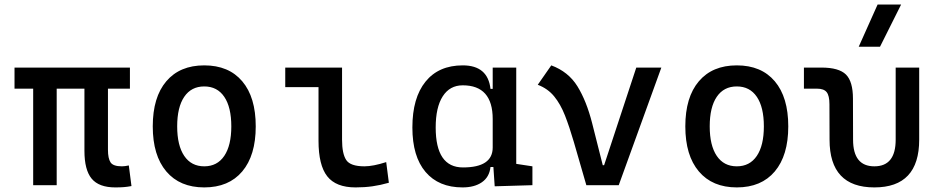

<svg xmlns="http://www.w3.org/2000/svg" viewBox="-20 -815 4142 845"><path d="M126 0V-424.8H43.9V-517.6H551.8V-424.8H455.1V-156.2Q455.1 -117.7 466.6 -100.3Q478 -83 516.6 -83Q523.4 -83 530.5 -84Q537.6 -85 546.9 -86.9L558.6 3.9Q540.5 7.3 525.4 8.5Q510.3 9.8 487.3 9.8Q415.5 9.8 383.5 -28.6Q351.6 -66.9 351.6 -151.4V-424.8H229.5V0Z M878.9 9.8Q771.5 9.8 711.9 -60.5Q652.3 -130.9 652.3 -258.8Q652.3 -387.2 711.9 -457.3Q771.5 -527.3 878.9 -527.3Q986.8 -527.3 1046.1 -457.3Q1105.5 -387.2 1105.5 -258.8Q1105.5 -130.9 1046.1 -60.5Q986.8 9.8 878.9 9.8ZM878.9 -83Q936 -83 967 -128.9Q998 -174.8 998 -258.8Q998 -343.3 967 -388.9Q936 -434.6 878.9 -434.6Q821.8 -434.6 790.8 -388.9Q759.8 -343.3 759.8 -258.8Q759.8 -174.8 790.8 -128.9Q821.8 -83 878.9 -83Z M1544.9 9.8Q1458.5 9.8 1420.2 -39.1Q1381.8 -87.9 1381.8 -195.3V-431.6H1235.4V-517.6H1485.4V-200.2Q1485.4 -138.7 1503.7 -110.8Q1522 -83 1584 -83Q1622.1 -83 1679.7 -101.6L1691.4 -10.7Q1653.8 0 1619.1 4.9Q1584.5 9.8 1544.9 9.8Z M2015.6 9.8Q1910.6 9.8 1852.8 -58.3Q1794.9 -126.5 1794.9 -253.9Q1794.9 -384.3 1852.8 -455.8Q1910.6 -527.3 2016.6 -527.3Q2127 -527.3 2138.7 -423.8H2148.4V-517.6H2252V-93.8L2323.2 -83V0L2157.2 4.9L2151.4 -80.1H2138.7Q2133.8 -35.6 2100.8 -12.9Q2067.9 9.8 2015.6 9.8ZM1897.5 -253.9Q1897.5 -78.1 2017.6 -78.1Q2148.4 -78.1 2148.4 -166V-291Q2148.4 -439.5 2016.6 -439.5Q1959.5 -439.5 1928.5 -391.1Q1897.5 -342.8 1897.5 -253.9Z M2560.5 0 2505.4 -190.4Q2486.3 -255.9 2466.6 -306.4Q2446.8 -356.9 2418.7 -391.1Q2390.6 -425.3 2346.7 -441.9L2406.2 -527.3Q2481.4 -499.5 2521.2 -435.3Q2561 -371.1 2585.9 -273.4L2632.8 -87.9H2638.7L2780.3 -517.6H2890.6L2703.1 0Z M3222.7 9.8Q3115.2 9.8 3055.7 -60.5Q2996.1 -130.9 2996.1 -258.8Q2996.1 -387.2 3055.7 -457.3Q3115.2 -527.3 3222.7 -527.3Q3330.6 -527.3 3389.9 -457.3Q3449.2 -387.2 3449.2 -258.8Q3449.2 -130.9 3389.9 -60.5Q3330.6 9.8 3222.7 9.8ZM3222.7 -83Q3279.8 -83 3310.8 -128.9Q3341.8 -174.8 3341.8 -258.8Q3341.8 -343.3 3310.8 -388.9Q3279.8 -434.6 3222.7 -434.6Q3165.5 -434.6 3134.5 -388.9Q3103.5 -343.3 3103.5 -258.8Q3103.5 -174.8 3134.5 -128.9Q3165.5 -83 3222.7 -83Z M3828.1 9.8Q3630.9 9.8 3630.9 -200.2L3630.4 -356.4Q3630.4 -394 3618.2 -409.4Q3606 -424.8 3575.7 -424.8H3518.1V-517.6H3595.2Q3671.9 -517.6 3702.9 -487.1Q3733.9 -456.5 3733.9 -380.9L3734.4 -200.2Q3734.4 -83 3828.1 -83Q3921.9 -83 3921.9 -200.2V-517.6H4025.4V-200.2Q4025.4 9.8 3828.1 9.8ZM3759.3 -609.4 3842.3 -794.9H3945.8L3853 -609.4Z"/></svg>

Font: Caskaydia Cove
Style: Regular
Weight: 400
Monospace: yes
Designer: Aaron Bell
Foundry: Saja Typeworks
Version: Version 4.300; ttfautohint (v1.8.3)